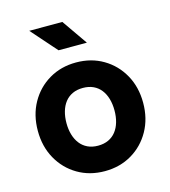

<svg xmlns="http://www.w3.org/2000/svg" viewBox="-110 -811 804 910"><g transform="rotate(-15 292.5 -355.5)"><path d="M174.8 -253.9Q174.8 -285.1 182.3 -311Q189.7 -336.9 204.5 -355.9Q219.3 -374.9 241.5 -385.2Q263.6 -395.5 292.6 -395.5Q321.6 -395.5 343.7 -385.2Q365.8 -374.9 380.6 -355.9Q395.4 -336.9 402.9 -311Q410.4 -285.1 410.4 -253.9Q410.4 -222.9 402.9 -196.9Q395.4 -170.9 380.6 -151.9Q365.8 -132.9 343.7 -122.6Q321.6 -112.3 292.6 -112.3Q263.6 -112.3 241.5 -122.9Q219.3 -133.5 204.5 -152.8Q189.7 -172.1 182.3 -197.8Q174.8 -223.5 174.8 -253.9ZM34.2 -253.9Q34.2 -176.6 67.9 -116.4Q101.6 -56.2 160 -21.8Q218.4 12.7 292.6 12.7Q367 12.7 425.3 -21.8Q483.6 -56.2 517.3 -116.4Q551 -176.6 551 -253.9Q551 -331.2 517.3 -391.4Q483.6 -451.6 425.3 -486Q367 -520.5 292.6 -520.5Q218.4 -520.5 160 -486Q101.6 -451.6 67.9 -391.4Q34.2 -331.2 34.2 -253.9ZM227.9 -597.7H367L280.1 -722.7H117.6Z"/></g></svg>

Font: Giphurs SC
Style: Regular
Weight: 400
Version: Version 0.920